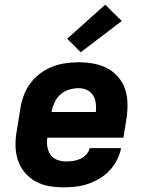

<svg xmlns="http://www.w3.org/2000/svg" viewBox="-20 -795 640 823"><path d="M253 8Q221 8 189.5 2.5Q158 -3 131.5 -18Q105 -33 85.5 -56.5Q66 -80 56.5 -109Q47 -138 46.5 -170.5Q46 -203 52 -235L68 -335Q73 -363 83.5 -390Q94 -417 112 -440.5Q130 -464 154 -481.5Q178 -499 205.5 -509.5Q233 -520 261 -524Q289 -528 316 -528Q349 -528 380.5 -522.5Q412 -517 439.5 -502.5Q467 -488 487 -464.5Q507 -441 516.5 -412Q526 -383 526.5 -350.5Q527 -318 522 -285L509 -205H183Q180 -185 183 -166Q186 -147 196.5 -132Q207 -117 225 -110Q243 -103 263 -103Q278 -103 293 -105Q308 -107 323 -113.5Q338 -120 349.5 -132.5Q361 -145 364 -160H499Q494 -134 481.5 -109.5Q469 -85 450 -64.5Q431 -44 406.5 -29.5Q382 -15 356.5 -6.5Q331 2 305 5Q279 8 253 8ZM391 -315Q393 -335 390.5 -353.5Q388 -372 378.5 -387Q369 -402 352.5 -409.5Q336 -417 317 -417Q297 -417 276.5 -411Q256 -405 239.5 -390.5Q223 -376 214 -356.5Q205 -337 201 -317V-315ZM326 -571 268 -629 431 -775 502 -705Z"/></svg>

Font: Iosevka Aile Heavy Oblique
Style: Regular
Weight: 900
Italic angle: -9°
Designer: Belleve Invis
Foundry: Belleve Invis
Version: Version 31.1.0; ttfautohint (v1.8.4)